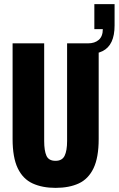

<svg xmlns="http://www.w3.org/2000/svg" viewBox="-20 -898 575 930"><path d="M249 12Q185 12 138 -9.5Q91 -31 66 -83Q41 -135 41 -225V-688H194V-215Q194 -168 205 -143.5Q216 -119 249 -119Q281 -119 293 -143.5Q305 -168 305 -215V-688H458V-225Q458 -135 433 -83Q408 -31 361.5 -9.5Q315 12 249 12ZM406 -636V-688Q439 -688 458.5 -705Q478 -722 478 -757H437V-878H535V-775Q535 -727 520.5 -696Q506 -665 477 -650.5Q448 -636 406 -636Z"/></svg>

Font: Archivo ExtraCondensed ExtraBold
Style: Regular
Weight: 800
Width: 2
Designer: Hector Gatti
Foundry: Omnibus-Type
Version: Version 2.001